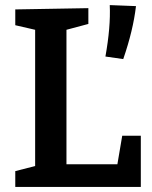

<svg xmlns="http://www.w3.org/2000/svg" viewBox="-20 -734 596 754"><path d="M441 -89 460 -201H533V0H40V-62L118 -82V-617L40 -635V-697L327 -702V-640L241 -617V-89ZM394 -512Q415 -629 411 -714L514 -710Q503 -615 464 -502Z"/></svg>

Font: Bitter Pro SemiBold
Style: Regular
Weight: 600
Designer: Sol Matas, and Bitter project Authors
Foundry: Sol Matas
Version: Version 1.010